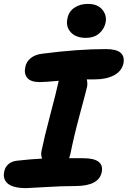

<svg xmlns="http://www.w3.org/2000/svg" viewBox="-39 -947 661 994"><path d="M404.8 -751Q354 -751 327.4 -780Q300.8 -809.1 310.1 -851.1Q316.4 -886.7 345.7 -906.7Q375 -926.8 416 -926.8Q466.3 -926.8 490.7 -897Q515.1 -867.2 507.8 -831.1Q502 -798.8 475.6 -774.9Q449.2 -751 404.8 -751ZM97.2 26.9Q29.3 26.9 1.7 3.7Q-25.9 -19.5 -17.1 -58.1Q-13.2 -81.5 4.2 -96.9Q21.5 -112.3 50.8 -115.2Q115.2 -122.6 179.2 -126Q171.4 -143.6 175.8 -165Q189.5 -232.9 220.9 -351.8Q252.4 -470.7 261.2 -512.2Q261.7 -515.1 263.2 -520.5Q264.6 -525.9 265.1 -528.8Q193.4 -522 168 -522Q120.6 -522 102.5 -543.5Q84.5 -564.9 91.8 -599.1Q96.7 -627.4 119.9 -646Q143.1 -664.6 179.2 -668.9Q364.3 -692.9 508.8 -692.9Q563 -692.9 585 -674.1Q606.9 -655.3 600.1 -619.1Q591.3 -578.6 551.5 -557.4Q511.7 -536.1 453.1 -536.1H410.2Q415 -518.1 412.1 -499Q408.7 -482.4 376 -361.6Q343.3 -240.7 325.2 -148.9Q323.2 -141.1 318.8 -127.9H392.1Q501.5 -127.9 487.8 -56.2Q473.1 16.1 351.1 16.1Q284.2 16.1 196.5 21.5Q108.9 26.9 97.2 26.9Z"/></svg>

Font: Shantell Sans Bouncy
Style: Bold Italic
Weight: 700
Italic angle: -11.31°
Designer: Stephen Nixon, Anya Danilova, Shantell Martin
Foundry: Arrow Type
Version: Version 1.006;[9816181b4]